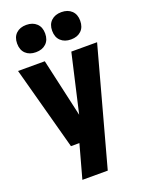

<svg xmlns="http://www.w3.org/2000/svg" viewBox="-188 -883 888 1187"><g transform="rotate(-20 256.0 -289.5)"><path d="M145 0 -3.5 -548.5H172.5L259 -165L347 -548.5H516.5L307 220H140L200.5 0ZM372 -619.5Q330 -619.5 304.8 -643.2Q279.5 -667 279.5 -709.5Q279.5 -751.5 304.8 -775.2Q330 -799 372 -799Q414 -799 439 -775.2Q464 -751.5 464 -709.5Q464 -667 439 -643.2Q414 -619.5 372 -619.5ZM141 -619.5Q99 -619.5 74 -643.2Q49 -667 49 -709.5Q49 -751.5 74 -775.2Q99 -799 141 -799Q183 -799 208.2 -775.2Q233.5 -751.5 233.5 -709.5Q233.5 -667 208.2 -643.2Q183 -619.5 141 -619.5Z"/></g></svg>

Font: Encode Sans Condensed Condensed ExtraBold
Style: Regular
Weight: 800
Width: 3
Designer: Multiple Designers
Foundry: Impallari Type
Version: Version 3.000; ttfautohint (v1.8.3) -l 8 -r 50 -G 200 -x 14 